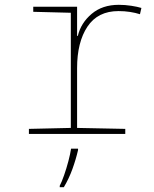

<svg xmlns="http://www.w3.org/2000/svg" viewBox="-20 -556 640 797"><path d="M100 0V-21L274 -25V-503L118 -507V-528H300V-407H303Q316 -461 360.5 -498.5Q405 -536 473 -536Q499 -536 525 -532Q551 -528 567 -523L561 -497Q542 -503 519.5 -506.5Q497 -510 472 -510Q386 -510 343 -445.5Q300 -381 300 -273V-25L500 -21V0ZM228 215Q236 200 246 171.5Q256 143 264 112.5Q272 82 275 61H304V67Q295 106 280.5 146Q266 186 245 221H228Z"/></svg>

Font: Noto Sans Mono Thin
Style: Regular
Weight: 100
Designer: Monotype Design Team
Foundry: Monotype Imaging Inc.
Version: Version 2.014